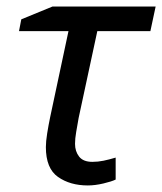

<svg xmlns="http://www.w3.org/2000/svg" viewBox="-20 -556 495 586"><path d="M248 10Q194 10 157 -16Q120 -42 120 -107Q120 -124 124 -149Q128 -174 133 -198L189 -461H38L45 -497L140 -536H455L439 -461H277L220 -196Q216 -173 212.5 -153Q209 -133 209 -117Q209 -94 221.5 -78Q234 -62 262 -62Q279 -62 296 -65.5Q313 -69 333 -75V-8Q321 -2 295.5 4Q270 10 248 10Z"/></svg>

Font: Noto IKEA Latin
Style: Italic
Weight: 400
Italic angle: -12°
Designer: Monotype Design Team
Foundry: Monotype Imaging Inc.
Version: Version 1.0